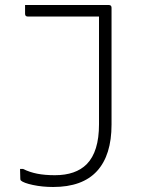

<svg xmlns="http://www.w3.org/2000/svg" viewBox="-20 -546 640 766"><path d="M414 -526Q425 -526 425 -515V-49Q425 73 367 136.5Q309 200 192 200Q149 200 111.5 192Q74 184 63 174Q61 172 61 166Q61 156 60.5 147Q60 138 60 128H72Q98 141 128.5 147Q159 153 199 153Q282 153 326 109Q375 59 375 -50V-480H91Q80 -480 80 -491V-526Z"/></svg>

Font: Recursive Mn Lnr St Lt
Style: Regular
Weight: 300
Monospace: yes
Version: Version 1.079;hotconv 1.0.112;makeotfexe 2.5.65598; ttfautoh